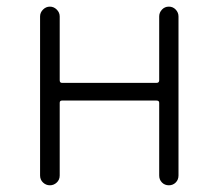

<svg xmlns="http://www.w3.org/2000/svg" viewBox="-20 -553 652 573"><path d="M99.6 -29.3V-503.9Q99.6 -515.6 108.4 -524.4Q117.2 -533.2 128.9 -533.2Q140.6 -533.2 149.4 -524.4Q158.2 -515.6 158.2 -503.9V-313.5Q158.2 -305.7 165 -305.7H447.3Q455.1 -305.7 455.1 -313.5V-503.9Q455.1 -515.6 463.4 -524.4Q471.7 -533.2 483.9 -533.2Q496.1 -533.2 504.4 -524.4Q512.7 -515.6 512.7 -503.9V-29.3Q512.7 -16.6 504.4 -8.3Q496.1 0 483.9 0Q471.7 0 463.4 -8.3Q455.1 -16.6 455.1 -29.3V-246.1Q455.1 -252.9 447.3 -252.9H165Q158.2 -252.9 158.2 -246.1V-29.3Q158.2 -16.6 149.4 -8.3Q140.6 0 128.9 0Q117.2 0 108.4 -8.3Q99.6 -16.6 99.6 -29.3Z"/></svg>

Font: irohamaru Light
Style: Regular
Weight: 200
Designer: [Source Han Sans]
Ryoko NISHIZUKA  (kana & ideographs); Paul D. Hunt (Latin, Greek & Cyrillic); Wenlong ZHANG  (bopomofo
Version: Version 1.01